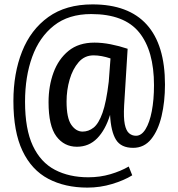

<svg xmlns="http://www.w3.org/2000/svg" viewBox="-20 -730 811 874"><path d="M378 124Q276 124 200 84Q124 44 82.5 -43Q41 -130 41 -270Q41 -396 80.5 -495.5Q120 -595 200 -652.5Q280 -710 401 -710Q565 -710 648 -618Q731 -526 731 -345Q731 -267 715.5 -201.5Q700 -136 668 -96.5Q636 -57 586 -57Q531 -57 508 -94Q485 -131 481 -207Q460 -139 422.5 -100.5Q385 -62 330 -62Q272 -62 236.5 -109.5Q201 -157 201 -265Q201 -338 223.5 -399.5Q246 -461 292 -498.5Q338 -536 410 -536Q445 -536 483.5 -528.5Q522 -521 561 -508L545 -249Q542 -194 548 -164.5Q554 -135 567.5 -123.5Q581 -112 599 -112Q624 -112 642.5 -142Q661 -172 671 -224Q681 -276 681 -342Q681 -499 613.5 -582.5Q546 -666 395 -666Q292 -666 225.5 -613.5Q159 -561 126.5 -471Q94 -381 94 -267Q94 -142 129.5 -66.5Q165 9 230 43Q295 77 382 77Q435 77 482.5 63Q530 49 566 28L582 68Q545 91 490.5 107.5Q436 124 378 124ZM356 -131Q383 -131 406 -149Q429 -167 446.5 -216Q464 -265 475 -358L483 -464Q441 -478 406 -478Q365 -478 338 -447Q311 -416 297 -368Q283 -320 283 -268Q283 -193 304.5 -162Q326 -131 356 -131Z"/></svg>

Font: Georama
Style: Regular
Weight: 400
Designer: Jean-Baptiste Levee
Foundry: Production Type
Version: Version 1.000